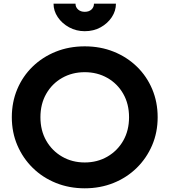

<svg xmlns="http://www.w3.org/2000/svg" viewBox="-20 -1008 918 1040"><path d="M439 12Q523 12 595 -17Q667 -46 720.5 -98.5Q774 -151 804 -221Q834 -291 834 -373Q834 -455 804.5 -525Q775 -595 721.5 -647Q668 -699 596 -728Q524 -757 439 -757Q354 -757 282 -728Q210 -699 156.5 -647Q103 -595 73.5 -525Q44 -455 44 -373Q44 -291 74 -221Q104 -151 157.5 -98.5Q211 -46 283 -17Q355 12 439 12ZM439 -128Q371 -128 316.5 -159.5Q262 -191 230.5 -246Q199 -301 199 -373Q199 -445 230.5 -500Q262 -555 316.5 -586Q371 -617 439 -617Q507 -617 561.5 -586Q616 -555 647.5 -500Q679 -445 679 -373Q679 -301 647.5 -246Q616 -191 561.5 -159.5Q507 -128 439 -128ZM439 -839Q487 -839 525 -860Q563 -881 585.5 -915Q608 -949 608 -988H489Q489 -969 475.5 -956.5Q462 -944 439 -944Q417 -944 403 -956.5Q389 -969 389 -988H270Q270 -949 293 -915Q316 -881 354.5 -860Q393 -839 439 -839Z"/></svg>

Font: Plus Jakarta Sans ExtraBold
Style: Regular
Weight: 800
Designer: Gumpita Rahayu
Foundry: Tokotype
Version: Version 2.004; ttfautohint (v1.8.3)